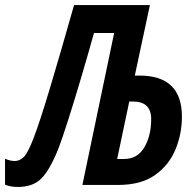

<svg xmlns="http://www.w3.org/2000/svg" viewBox="-70 -734 767 762"><path d="M161 -142Q175 -178 199.5 -254.5Q224 -331 251.5 -424Q279 -517 303 -603H383L257 0H399Q490 0 545.5 -39.5Q601 -79 626.5 -141Q652 -203 652 -271Q652 -434 484 -434H465L525 -714H224Q169 -520 128.5 -385Q88 -250 63 -185Q41 -128 25 -111.5Q9 -95 -12 -95Q-29 -95 -50 -104V-1Q-28 8 1 8Q60 8 93.5 -25Q127 -58 161 -142ZM443 -331H458Q530 -331 530 -261Q530 -196 503 -149.5Q476 -103 422 -103H395Z"/></svg>

Font: Noto Sans Display Condensed
Style: Bold Italic
Weight: 700
Width: 3
Designer: Monotype Design team
Foundry: Monotype Imaging Inc.
Version: 1.000